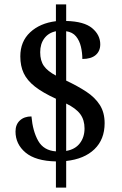

<svg xmlns="http://www.w3.org/2000/svg" viewBox="-20 -780 558 879"><path d="M236 -41Q143 -43 97 -81.5Q51 -120 51 -178Q51 -210 71 -228.5Q91 -247 124 -247Q130 -179 155 -135Q180 -91 236 -87V-328Q175 -356 139.5 -384Q104 -412 88.5 -445Q73 -478 73 -522Q73 -590 118 -632Q163 -674 236 -683V-760H283V-684Q365 -682 402 -651Q439 -620 439 -577Q439 -546 418 -528Q397 -510 357 -510Q357 -538 350.5 -566Q344 -594 328 -613.5Q312 -633 283 -637V-411Q336 -386 375.5 -360Q415 -334 437 -299.5Q459 -265 459 -216Q459 -142 412.5 -97Q366 -52 283 -43V79H236ZM236 -637Q202 -630 183 -604.5Q164 -579 164 -541Q164 -502 181 -478Q198 -454 236 -434ZM283 -89Q324 -96 345.5 -124Q367 -152 367 -192Q367 -231 347.5 -257.5Q328 -284 283 -306Z"/></svg>

Font: Noto Serif Bengali SemiCondensed Medium
Style: Regular
Weight: 500
Width: 4
Designer: Juan Bruce, Universal Thirst, Indian Type Foundry and the Monotype Design Team.
Foundry: Monotype Imaging Inc.
Version: Version 2.003; ttfautohint (v1.8.4.7-5d5b)